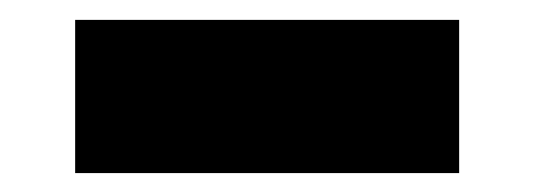

<svg xmlns="http://www.w3.org/2000/svg" viewBox="-20 -384 552 198"><path d="M57.5 -205.5V-363.5H453.5V-205.5Z"/></svg>

Font: Encode Sans Semi Expanded ExBd
Style: Regular
Weight: 800
Width: 6
Designer: Multiple Designers
Foundry: Impallari Type
Version: Version 2.000